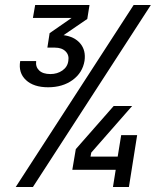

<svg xmlns="http://www.w3.org/2000/svg" viewBox="-20 -750 640 770"><path d="M173 -400Q115 -400 84 -429Q53 -458 61 -505H125Q122 -482 137 -467.5Q152 -453 182 -453Q210 -453 230.5 -467.5Q251 -482 254 -506Q258 -529 243 -544Q228 -559 200 -559H170L179 -617L267 -678H112L121 -730H339L330 -674L235 -609Q279 -603 302 -575.5Q325 -548 319 -506Q311 -458 271 -429Q231 -400 173 -400ZM43 0 516 -730H585L112 0ZM433 0 444 -69H270L284 -152L436 -325H510L346 -138L343 -122H452L466 -208H530L497 0Z"/></svg>

Font: JetBrains Mono NL Medium
Style: Italic
Weight: 500
Italic angle: -9°
Monospace: yes
Designer: Philipp Nurullin, Konstantin Bulenkov
Foundry: JetBrains
Version: Version 2.305; ttfautohint (v1.8.4.7-5d5b)